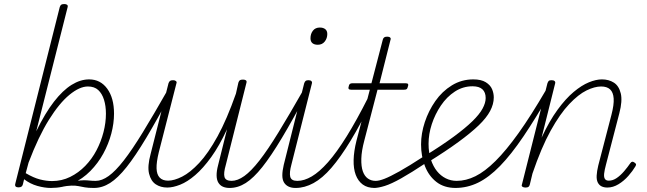

<svg xmlns="http://www.w3.org/2000/svg" viewBox="-20 -911 3193 948"><path d="M443 17Q416 17 399 14Q382 11 367.5 8Q353 5 333 5.5Q313 6 281 12L302 -5Q335 -14 357 -17.5Q379 -21 394 -21Q409 -21 422 -19.5Q435 -18 451 -18Q460 -18 465 -12.5Q470 -7 468.5 -0.5Q467 6 460.5 11.5Q454 17 443 17ZM72 14Q59 14 56 8Q53 2 56 -6L275 -876Q278 -885 282.5 -888Q287 -891 298 -891Q306 -891 311 -887.5Q316 -884 314 -876L159 -263Q203 -353 246.5 -409Q290 -465 333.5 -492Q377 -519 420 -519Q476 -519 509.5 -473Q543 -427 543 -350Q543 -302 529.5 -251Q516 -200 490 -152.5Q464 -105 426 -66.5Q388 -28 339.5 -5.5Q291 17 231 17Q200 17 164.5 7Q129 -3 99 -26L93 -1Q91 7 86 10.5Q81 14 72 14ZM107 -56Q146 -33 177.5 -25Q209 -17 237 -17Q285 -17 326.5 -37.5Q368 -58 401 -92Q434 -126 456.5 -169Q479 -212 491 -258.5Q503 -305 503 -350Q503 -388 493.5 -418.5Q484 -449 465 -466.5Q446 -484 414 -484Q373 -484 323 -443Q273 -402 221.5 -319.5Q170 -237 121 -108Z M444 17Q435 17 430.5 11.5Q426 6 427.5 -0.5Q429 -7 435.5 -12.5Q442 -18 453 -18Q483 -18 516.5 -42Q550 -66 591 -118.5Q632 -171 685 -257.5Q738 -344 808 -467Q812 -476 818.5 -475.5Q825 -475 829.5 -469.5Q834 -464 828 -456Q757 -322 702.5 -231Q648 -140 605 -86Q562 -32 523.5 -7.5Q485 17 444 17Z M806 15Q773 15 749 -1Q725 -17 716 -53.5Q707 -90 724 -152L812 -500Q815 -508 819.5 -511.5Q824 -515 835 -515Q844 -515 849 -510.5Q854 -506 851 -499L764 -159Q752 -110 753 -79.5Q754 -49 768.5 -34Q783 -19 810 -19Q840 -19 879.5 -39Q919 -59 963.5 -106.5Q1008 -154 1054 -237.5Q1100 -321 1145 -449L1157 -503Q1160 -512 1164.5 -515Q1169 -518 1180 -518Q1189 -518 1194 -514.5Q1199 -511 1197 -503L1095 -97Q1083 -56 1088.5 -37Q1094 -18 1124 -18Q1132 -18 1134.5 -12.5Q1137 -7 1136 -0.5Q1135 6 1129.5 11.5Q1124 17 1114 17Q1095 17 1081 11Q1067 5 1058.5 -8.5Q1050 -22 1049.5 -44Q1049 -66 1057 -96L1101 -273Q1063 -191 1023 -135.5Q983 -80 944 -46.5Q905 -13 869.5 1Q834 15 806 15Z M1114 17Q1105 17 1100.5 11.5Q1096 6 1097.5 -0.5Q1099 -7 1105.5 -12.5Q1112 -18 1123 -18Q1153 -18 1186.5 -42Q1220 -66 1261 -118.5Q1302 -171 1355 -257.5Q1408 -344 1478 -467Q1482 -476 1488.5 -475.5Q1495 -475 1499.5 -469.5Q1504 -464 1498 -456Q1427 -322 1372.5 -231Q1318 -140 1275 -86Q1232 -32 1193.5 -7.5Q1155 17 1114 17Z M1438 17Q1419 17 1404.5 10Q1390 3 1382 -10.5Q1374 -24 1374 -45.5Q1374 -67 1381 -97L1482 -500Q1485 -508 1489 -511.5Q1493 -515 1503 -515Q1513 -515 1517.5 -510.5Q1522 -506 1520 -499L1419 -99Q1408 -59 1413 -38.5Q1418 -18 1447 -18Q1456 -18 1459 -12.5Q1462 -7 1460.5 -0.5Q1459 6 1453.5 11.5Q1448 17 1438 17ZM1549 -690Q1532 -690 1522.5 -698Q1513 -706 1513 -722Q1513 -744 1525 -759.5Q1537 -775 1559 -775Q1576 -775 1586 -767Q1596 -759 1596 -743Q1596 -722 1583.5 -706Q1571 -690 1549 -690Z M1440 17Q1431 17 1426.5 11.5Q1422 6 1423.5 -0.5Q1425 -7 1431.5 -12.5Q1438 -18 1449 -18Q1482 -18 1519.5 -40Q1557 -62 1599.5 -110Q1642 -158 1691.5 -237.5Q1741 -317 1799 -432Q1803 -440 1809.5 -439.5Q1816 -439 1820 -433.5Q1824 -428 1819 -418Q1762 -300 1711.5 -217Q1661 -134 1616.5 -82.5Q1572 -31 1528 -7Q1484 17 1440 17Z M1830 17Q1794 17 1771 0Q1748 -17 1736.5 -47.5Q1725 -78 1726 -121Q1727 -164 1740 -216L1806 -468H1714Q1704 -468 1701.5 -472.5Q1699 -477 1702 -485Q1703 -493 1707.5 -496.5Q1712 -500 1720 -500H1814L1870 -715Q1872 -723 1877 -726.5Q1882 -730 1892 -730Q1902 -730 1906.5 -725.5Q1911 -721 1908 -714L1854 -500H1982Q1993 -500 1995 -495.5Q1997 -491 1994 -484Q1992 -474 1988 -471Q1984 -468 1974 -468H1844L1779 -218Q1765 -166 1764 -127.5Q1763 -89 1771.5 -65Q1780 -41 1796.5 -29.5Q1813 -18 1834 -18Q1842 -18 1846 -12.5Q1850 -7 1850 -0.5Q1850 6 1845.5 11.5Q1841 17 1830 17Z M1827 17Q1818 17 1813.5 11.5Q1809 6 1810.5 -0.5Q1812 -7 1818.5 -12.5Q1825 -18 1836 -18Q1852 -18 1879 -28.5Q1906 -39 1952.5 -65Q1999 -91 2071 -138Q2077 -143 2082 -140Q2087 -137 2090.5 -131Q2094 -125 2093 -118.5Q2092 -112 2084 -107Q2010 -58 1961 -30.5Q1912 -3 1880 7Q1848 17 1827 17Z M2079 -142Q2163 -194 2220 -236Q2277 -278 2312 -312Q2347 -346 2362.5 -374.5Q2378 -403 2378 -427Q2378 -455 2362 -470Q2346 -485 2313 -485Q2266 -485 2226 -459Q2186 -433 2157 -390Q2128 -347 2112 -298Q2096 -249 2096 -201Q2096 -157 2107.5 -123Q2119 -89 2137.5 -66Q2156 -43 2181 -30.5Q2206 -18 2235 -18Q2242 -18 2245 -12.5Q2248 -7 2246.5 -0.5Q2245 6 2240.5 11.5Q2236 17 2230 17Q2173 17 2135 -12.5Q2097 -42 2078 -91Q2059 -140 2059 -198Q2059 -252 2077.5 -308Q2096 -364 2129.5 -412Q2163 -460 2211 -489.5Q2259 -519 2317 -519Q2356 -519 2378.5 -505Q2401 -491 2409.5 -471Q2418 -451 2418 -430Q2418 -397 2400 -363Q2382 -329 2343.5 -292Q2305 -255 2243.5 -210Q2182 -165 2095 -111Z M2228 17Q2219 17 2215 11.5Q2211 6 2212 -1Q2213 -8 2218.5 -13Q2224 -18 2235 -18Q2281 -18 2327.5 -41Q2374 -64 2426.5 -116Q2479 -168 2540.5 -254Q2602 -340 2676 -467Q2680 -475 2686.5 -473.5Q2693 -472 2697.5 -466Q2702 -460 2697 -452Q2625 -327 2564.5 -237.5Q2504 -148 2449 -91.5Q2394 -35 2340.5 -9Q2287 17 2228 17Z M2979 15Q2962 15 2950 9Q2938 3 2931.5 -10Q2925 -23 2926 -44Q2927 -65 2934 -94L2999 -344Q3012 -394 3010 -424.5Q3008 -455 2992.5 -469.5Q2977 -484 2948 -484Q2916 -484 2876 -464.5Q2836 -445 2790.5 -397Q2745 -349 2699 -266Q2653 -183 2609 -54L2596 0Q2594 8 2589.5 11.5Q2585 15 2574 15Q2565 15 2559.5 11Q2554 7 2557 0L2683 -500Q2686 -508 2689.5 -511.5Q2693 -515 2704 -515Q2714 -515 2718.5 -510.5Q2723 -506 2721 -499L2654 -231Q2692 -313 2732.5 -368.5Q2773 -424 2812.5 -457Q2852 -490 2887.5 -504.5Q2923 -519 2952 -519Q2986 -519 3011 -503Q3036 -487 3045 -450Q3054 -413 3038 -352L2972 -98Q2965 -72 2963 -54.5Q2961 -37 2966.5 -28Q2972 -19 2986 -19Q3006 -19 3025 -32Q3044 -45 3061.5 -65.5Q3079 -86 3092 -105Q3097 -112 3101.5 -112.5Q3106 -113 3112 -109Q3121 -103 3120.5 -98.5Q3120 -94 3117 -89Q3104 -67 3082.5 -42.5Q3061 -18 3034 -1.5Q3007 15 2979 15Z"/></svg>

Font: Playwrite IS Thin
Style: Regular
Weight: 250
Designer: Veronika Burian, José Scaglione
Foundry: TypeTogether
Version: Version 1.002